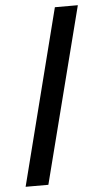

<svg xmlns="http://www.w3.org/2000/svg" viewBox="-56 -765 477 883"><g transform="rotate(-5 182.0 -323.5)"><path d="M25.9 82 231.9 -729H337.9L130.9 82Z"/></g></svg>

Font: Lumene Sans Condensed
Style: Bold
Weight: 600
Width: 3
Designer: Deni Anggara
Version: Version 1.003;Glyphs 3.1.2 (3151)